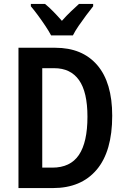

<svg xmlns="http://www.w3.org/2000/svg" viewBox="-20 -957 640 977"><path d="M551 -368Q551 -187 472 -93.5Q393 0 249 0H74V-714H261Q399 -714 475 -625.5Q551 -537 551 -368ZM425 -363Q425 -489 382 -549.5Q339 -610 256 -610H195V-104H246Q338 -104 381.5 -168.5Q425 -233 425 -363ZM240 -777Q229 -798 211 -825Q193 -852 173.5 -878.5Q154 -905 137 -925V-937H209Q229 -921 251 -898.5Q273 -876 295 -851Q320 -879 340 -898Q360 -917 382 -937H454V-925Q438 -905 418.5 -879Q399 -853 380.5 -826Q362 -799 351 -777Z"/></svg>

Font: Noto Sans Georgian Condensed SemiBold
Style: Regular
Weight: 600
Width: 3
Designer: Monotype Design Team, Akaki Razmadze
Foundry: Google LLC
Version: Version 2.005; ttfautohint (v1.8.4.7-5d5b)